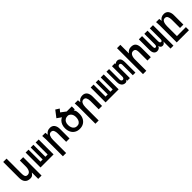

<svg xmlns="http://www.w3.org/2000/svg" viewBox="496 -2799 5008 5008"><g transform="rotate(-45 3000.0 -295.0)"><path d="M267.5 17Q172 17 121.8 -39.8Q71.5 -96.5 71.5 -198V-790H195.5V-253Q195.5 -200 202.2 -167Q209 -134 228 -116.5Q247 -99 282 -99Q344.5 -99 375 -151.8Q405.5 -204.5 405.5 -294V-509.5H528.5V168H405.5V-67Q382.5 -34.5 364.2 -17Q346 0.5 323.5 8.8Q301 17 267.5 17Z M1140 0H658.5V-550H765.5V-108H845.5V-550H945.5V-108H1029V-550H1140Z M1272 -525.5 1270 -550H1388L1396.5 -470Q1424.5 -515 1464.8 -537Q1505 -559 1560.5 -559Q1641 -559 1684.8 -503Q1728.5 -447 1728.5 -346V0H1604.5V-306Q1604.5 -372 1583.2 -418Q1562 -464 1506.5 -464Q1448 -464 1422.8 -408.5Q1397.5 -353 1397.5 -274V205.5H1277.5V-422Q1277.5 -464 1272 -525.5Z M1832 -274Q1832 -338 1852.2 -390.8Q1872.5 -443.5 1906.2 -479.2Q1940 -515 1980 -530L1859.5 -615.5L1998.5 -796.5L2100 -733L2035.5 -654.5L2173.5 -550H2362V-440H2323.5Q2350 -407 2358.8 -371.2Q2367.5 -335.5 2367.5 -270Q2367.5 -190 2336 -125.2Q2304.5 -60.5 2243.8 -23Q2183 14.5 2099 14.5Q2015 14.5 1954.8 -23Q1894.5 -60.5 1863.2 -125.8Q1832 -191 1832 -274ZM2243 -273.5Q2243 -346 2212.5 -391Q2182 -436 2129 -451H2100Q2058 -451 2023.8 -431.8Q1989.5 -412.5 1969 -373Q1948.5 -333.5 1948.5 -276Q1948.5 -226 1964.5 -183.2Q1980.5 -140.5 2014.2 -114Q2048 -87.5 2098.5 -87.5Q2149 -87.5 2181.5 -114Q2214 -140.5 2228.5 -182.5Q2243 -224.5 2243 -273.5Z M2472 -525.5 2470 -550H2588L2596.5 -470Q2624.5 -515 2664.8 -537Q2705 -559 2760.5 -559Q2841 -559 2884.8 -503Q2928.5 -447 2928.5 -346V0H2804.5V-306Q2804.5 -372 2783.2 -418Q2762 -464 2706.5 -464Q2648 -464 2622.8 -408.5Q2597.5 -353 2597.5 -274V205.5H2477.5V-422Q2477.5 -464 2472 -525.5Z M3540 0H3058.5V-550H3165.5V-108H3245.5V-550H3345.5V-108H3429V-550H3540Z M3640.5 -168.5V-550H3737.5V-163.5Q3737.5 -133.5 3752.8 -115.2Q3768 -97 3791.5 -97Q3814.5 -97 3829.2 -115.5Q3844 -134 3844 -164V-550H3955.5V-515.5Q3981 -557 4046 -557Q4087.5 -557 4123.2 -521.5Q4159 -486 4159 -369V0.5H4062V-384Q4062 -412 4049.8 -430.8Q4037.5 -449.5 4010 -449.5Q3985.5 -449.5 3970.5 -429.8Q3955.5 -410 3955.5 -384V0H3857.5V-42Q3844.5 -15 3827 -3Q3809.5 9 3782.5 9Q3740 9 3708 -12Q3676 -33 3658.2 -73Q3640.5 -113 3640.5 -168.5Z M4270 -790H4393V-473Q4424.5 -517.5 4462.8 -537.2Q4501 -557 4550 -557Q4645.5 -557 4686.2 -502.2Q4727 -447.5 4727 -342V0H4603V-287Q4603 -342 4596 -374.8Q4589 -407.5 4569.2 -424.2Q4549.5 -441 4512 -441Q4454 -441 4423.5 -387.8Q4393 -334.5 4393 -246V168H4270Z M5357 205H5249V-58Q5217.5 10 5157.5 10Q5124.5 10 5102.8 -8Q5081 -26 5070.5 -69Q5058 -28.5 5027.2 -9.8Q4996.5 9 4958 9Q4902 9 4868.8 -32.5Q4835.5 -74 4835.5 -157V-550H4954V-168Q4954 -127 4962.2 -108.5Q4970.5 -90 4991.5 -90Q5038 -90 5038 -163V-550H5154.5V-168Q5154.5 -128.5 5165.5 -109.2Q5176.5 -90 5199.5 -90Q5220 -90 5230 -107Q5240 -124 5240 -163V-550H5357Z M5472 -525.5 5470 -550H5588L5596.5 -470Q5624.5 -515 5664.8 -537Q5705 -559 5760.5 -559Q5841 -559 5884.8 -503Q5928.5 -447 5928.5 -346V0H5804.5V-306Q5804.5 -372 5783.2 -418Q5762 -464 5706.5 -464Q5648 -464 5622.8 -408.5Q5597.5 -353 5597.5 -274V92.5H5928.5V205.5H5477.5V-422Q5477.5 -464 5472 -525.5Z"/></g></svg>

Font: JuliaMono
Style: Bold
Weight: 700
Monospace: yes
Designer: cormullion
Foundry: corm
Version: Version 0.055; ttfautohint (v1.8.4)